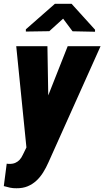

<svg xmlns="http://www.w3.org/2000/svg" viewBox="-38 -770 546 1004"><path d="M134.8 -69.8 315.9 -528.3H487.8L215.3 79.1Q203.1 106.9 187.7 131.6Q172.4 156.2 152.3 174.8Q132.3 193.4 106.7 204.1Q81.1 214.8 47.9 214.4Q30.8 214.8 14.6 211.4Q-1.5 208 -18.1 203.1L-2.9 85.9Q0.5 86.4 3.9 86.7Q7.3 86.9 10.7 86.9Q28.3 87.4 41.5 81.8Q54.7 76.2 64.5 65.7Q74.2 55.2 81.1 40ZM210 -528.3 216.3 -150.9 203.1 15.6 101.6 15.1 46.9 -528.3ZM336.4 -750 459 -614.7V-604L341.3 -606.4L292 -672.4L219.7 -606.9L97.2 -605V-616.7L249 -750Z"/></svg>

Font: Roboto Condensed Black
Style: Italic
Weight: 900
Italic angle: -12°
Designer: Christian Robertson
Foundry: Google
Version: Version 3.008; 2023